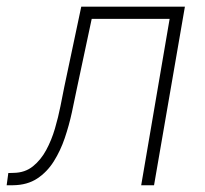

<svg xmlns="http://www.w3.org/2000/svg" viewBox="-49 -548 606 568"><path d="M470.2 -528.3 464.8 -492.2H197.8L203.1 -528.3ZM498 -528.3 406.7 0H368.7L459 -528.3ZM191.4 -528.3H230L178.2 -285.2Q171.9 -253.4 163.6 -215.3Q155.3 -177.2 142.6 -139.6Q129.9 -102.1 110.1 -70.6Q90.3 -39.1 61 -19.8Q31.7 -0.5 -10.3 0H-29.3L-24.4 -36.1L-8.3 -36.6Q24.9 -37.1 48.3 -55.9Q71.8 -74.7 87.6 -104Q103.5 -133.3 113.5 -167.5Q123.5 -201.7 129.9 -234.1Q136.2 -266.6 141.1 -290.5Z"/></svg>

Font: Roboto ExtraLight
Style: Italic
Weight: 250
Designer: Christian Robertson
Foundry: Google
Version: Version 3.009; 2024